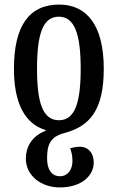

<svg xmlns="http://www.w3.org/2000/svg" viewBox="-20 -568 515 840"><path d="M239 -548C109 -548 41 -457 41 -267C41 -115 90 -25 180 1V4C119 27 93 76 93 125C93 200 159 252 242 252C337 252 390 200 390 144C390 96 361 74 331 74C315 74 299 77 287 81C291 92 297 109 297 136C297 173 278 203 242 203C207 203 186 175 186 126C186 70 196 31 262 14C376 -16 434 -91 434 -267C434 -457 360 -548 239 -548ZM237 -495C307 -495 333 -418 333 -267C333 -119 308 -42 238 -42C167 -42 142 -119 142 -267C142 -418 167 -495 237 -495Z"/></svg>

Font: Noto Serif Georgian ExtraCondensed Medium
Style: Regular
Weight: 500
Width: 2
Designer: Monotype Design Team, Akaki Razmadze
Foundry: Google LLC
Version: Version 2.003